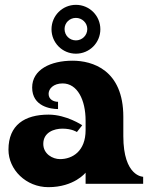

<svg xmlns="http://www.w3.org/2000/svg" viewBox="-20 -760 627 794"><path d="M294 -538C350 -538 395 -583 395 -639C395 -695 350 -740 294 -740C238 -740 193 -695 193 -639C193 -583 238 -538 294 -538ZM294 -593C268 -593 247 -613 247 -640C247 -666 268 -686 294 -686C319 -686 341 -666 341 -640C341 -613 319 -593 294 -593ZM490 -197V-277C490 -472 361 -509 280 -509C189 -509 113 -472 113 -398C113 -319 191 -309 220 -309V-339C204 -339 181 -347 181 -372C181 -393 201 -415 239 -415C300 -415 334 -347 334 -261V-222C334 -135 280 -102 228 -102C198 -102 159 -123 159 -165C159 -213 204 -228 238 -228C278 -228 298 -214 298 -214L320 -242C320 -242 255 -286 181 -286C82 -286 15 -243 15 -141C15 -58 88 14 180 14C287 14 334 -46 334 -46V0H572V-29C572 -29 490 -29 490 -197Z"/></svg>

Font: Ouroboros
Style: Regular
Weight: 400
Designer: Ariel Martín Pérez
Foundry: Velvetyne Type Foundry
Version: Version 2.001;hotconv 1.0.109;makeotfexe 2.5.65596